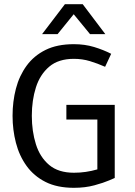

<svg xmlns="http://www.w3.org/2000/svg" viewBox="-20 -887 644 917"><path d="M297 -386H528V-37Q528 -37 501.5 -25.5Q475 -14 431 -2Q387 10 333 10Q253 10 197.5 -18Q142 -46 107 -94.5Q72 -143 56 -205Q40 -267 40 -334Q40 -402 56 -463.5Q72 -525 107 -573Q142 -621 197.5 -648.5Q253 -676 333 -676Q385 -676 429.5 -662.5Q474 -649 511 -630L482 -568Q446 -584 409.5 -595Q373 -606 333 -606Q259 -606 215 -568.5Q171 -531 151.5 -469.5Q132 -408 132 -334Q132 -260 151.5 -198Q171 -136 215 -99Q259 -62 333 -62Q362 -62 389.5 -66Q417 -70 445 -78V-316H297ZM181 -724 290 -867H375L483 -724H410L332 -819L255 -724Z"/></svg>

Font: Epunda Sans
Style: Regular
Weight: 400
Designer: Simon Atzbach
Foundry: typofactur
Version: Version 2.204; ttfautohint (v1.8.4.7-5d5b)